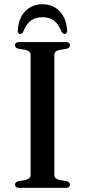

<svg xmlns="http://www.w3.org/2000/svg" viewBox="-20 -902 408 922"><path d="M241 -62.5Q241 -52.5 247 -46.8Q253 -41 264.5 -38L300 -32Q316 -27.5 316 -15Q316 -8.5 311.2 -4.2Q306.5 0 296 0H72.5Q62 0 57 -4.2Q52 -8.5 52 -15Q52 -27.5 68 -32L103.5 -38Q115 -41 121 -46.8Q127 -52.5 127 -62.5V-637.5Q127 -647.5 121 -653.5Q115 -659.5 103.5 -662L68 -668Q52 -672 52 -685Q52 -692 57 -696Q62 -700 72.5 -700H296Q306.5 -700 311.2 -696Q316 -692 316 -685Q316 -672 300 -668L264.5 -662Q253 -659.5 247 -653.5Q241 -647.5 241 -637.5ZM184 -819.5Q150.5 -819.5 128.2 -802.8Q106 -786 91.5 -750Q88.5 -744 85.2 -741.5Q82 -739 77.5 -739Q71.5 -739 68 -743.8Q64.5 -748.5 65.5 -756.5Q69 -814.5 101 -848Q133 -881.5 184 -881.5Q234.5 -881.5 266.5 -848Q298.5 -814.5 302.5 -756.5Q303 -748.5 299.5 -743.8Q296 -739 289.5 -739Q286 -739 282.5 -741.5Q279 -744 275.5 -750Q261.5 -786.5 238.8 -803Q216 -819.5 184 -819.5Z"/></svg>

Font: Fraunces 48pt
Style: Regular
Weight: 400
Version: Version 1.000;[b76b70a41]